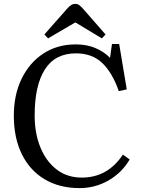

<svg xmlns="http://www.w3.org/2000/svg" viewBox="-20 -952 737 986"><path d="M389 14Q285 14 209 -31.5Q133 -77 92 -160.5Q51 -244 51 -358Q51 -465 91 -547.5Q131 -630 202.5 -677Q274 -724 369 -724Q426 -724 470.5 -705Q515 -686 545 -655L555 -726H592L631 -493L590 -484Q557 -579 505 -628.5Q453 -678 370 -678Q263 -678 210.5 -595.5Q158 -513 158 -359Q158 -267 187.5 -195Q217 -123 271 -81.5Q325 -40 400 -40Q533 -40 611 -158L646 -133Q606 -65 537.5 -25.5Q469 14 389 14ZM227 -755 208 -775 327 -910Q336 -920 345.5 -926Q355 -932 367 -932Q378 -932 386.5 -926Q395 -920 409 -904L522 -775L503 -755L367 -837Z"/></svg>

Font: Literata 36pt
Style: Regular
Weight: 400
Designer: Latin by Veronika Burian and Jose Scaglione. Greek by Irene Vlachou. Cyrillic by Vera Evstafieva.
Foundry: TypeTogether
Version: Version 3.002